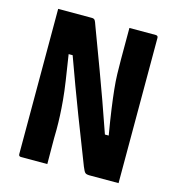

<svg xmlns="http://www.w3.org/2000/svg" viewBox="-105 -790 810 880"><g transform="rotate(15 300.0 -350.0)"><path d="M199 0H74Q63 0 63 -11V-700H223Q232 -700 236.5 -695Q241 -690 250 -663Q275 -596 319.5 -477Q364 -358 419 -199H437Q425 -270 418 -320.5Q411 -371 407 -409.5Q403 -448 402 -481.5Q401 -515 401 -552V-700H526Q537 -700 537 -689V0H397Q386 0 379.5 -4.5Q373 -9 364 -32Q325 -131 278 -253.5Q231 -376 182 -512H163Q174 -442 181.5 -391.5Q189 -341 192.5 -302Q196 -263 197.5 -230Q199 -197 199 -163Q198 -123 198.5 -82Q199 -41 199 0Z"/></g></svg>

Font: Recursive Mn Lnr St
Style: Bold
Weight: 700
Monospace: yes
Version: Version 1.079;hotconv 1.0.112;makeotfexe 2.5.65598; ttfautoh